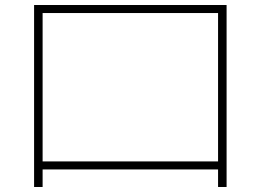

<svg xmlns="http://www.w3.org/2000/svg" viewBox="-20 -723 1040 766"><path d="M116 23V-703H884V23H850V-47H150V23ZM150 -79H850V-671H150Z"/></svg>

Font: M PLUS 1 Thin ExtraLight
Style: Regular
Weight: 250
Version: Version 1.001